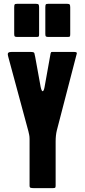

<svg xmlns="http://www.w3.org/2000/svg" viewBox="-20 -967 435 987"><path d="M213 -792.2V-929Q213 -941 215.4 -944.2Q217.8 -947.4 228.2 -947.4H325Q335.4 -947.4 338.2 -943.8Q341 -940.2 341 -929V-791.4Q341 -781.8 339 -779.4Q337 -777 327.4 -777H229Q218.6 -777 215.8 -779.8Q213 -782.6 213 -792.2ZM53 -792.2V-929Q53 -941 55.4 -944.2Q57.8 -947.4 68.2 -947.4H165Q175.4 -947.4 178.2 -943.8Q181 -940.2 181 -929V-791.4Q181 -781.8 179 -779.4Q177 -777 167.4 -777H69Q58.6 -777 55.8 -779.8Q53 -782.6 53 -792.2ZM251 -700H360Q375 -700 375 -694Q375 -693 374.5 -690.5Q374 -688 373 -685L272 -296Q266 -271 266 -239V-13Q266 -4 263.5 -2Q261 0 252 0H152Q144 0 138 -1.5Q132 -3 132 -12V-252Q132 -265 130 -274Q128 -283 126 -292L23 -673Q20 -684 20 -689Q20 -694 24 -697Q28 -700 40 -700H137Q155 -700 156.5 -694Q158 -688 161 -674L189 -520Q194 -498 199 -498Q205 -498 209 -519L240 -692Q242 -698 243 -699Q244 -700 251 -700Z"/></svg>

Font: Railroad Gothic CC
Style: Bold
Weight: 700
Designer: indestructible type*
Foundry: Cowboy Collective
Version: Version 1.000